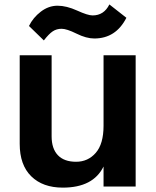

<svg xmlns="http://www.w3.org/2000/svg" viewBox="-20 -815 708 870"><path d="M69.3 -163.1V-564.5H213.9V-197.3Q213.9 -141.6 242.2 -111.8Q270.5 -82 324.7 -82Q378.9 -82 414.1 -122.6Q449.2 -163.1 449.2 -245.1V-564.5H594.7V30.3H449.2V-60.5Q402.3 35.2 264.6 35.2Q173.8 35.2 121.6 -16.1Q69.3 -67.4 69.3 -163.1ZM111.3 -697.3Q129.9 -735.4 165 -762.2Q200.2 -789.1 240.7 -789.1Q281.2 -789.1 329.6 -767.1Q377.9 -745.1 399.4 -745.1Q451.2 -745.1 475.6 -794.9L552.7 -734.4Q504.9 -640.6 407.2 -640.6Q371.1 -640.6 326.7 -662.6Q282.2 -684.6 259.3 -684.6Q236.3 -684.6 218.8 -672.9Q201.2 -661.1 178.7 -631.8Z"/></svg>

Font: GenEi M Gothic v2 Bold
Style: Regular
Weight: 700
Version: Version 2.0